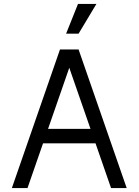

<svg xmlns="http://www.w3.org/2000/svg" viewBox="-20 -950 700 970"><path d="M283 -700H377L620 0H541L325 -622H335L119 0H40ZM184 -299H477V-226H184ZM374 -930H467L377 -780H314Z"/></svg>

Font: Uncut Sans VF
Style: Regular
Weight: 400
Designer: Kasper Nordkvist
Foundry: Uncut Type
Version: Version 1.100;FEAKit 1.0